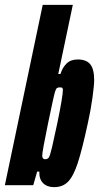

<svg xmlns="http://www.w3.org/2000/svg" viewBox="-41 -763 408 791"><path d="M121 -56H112L96 0H-21L135 -743H259L199 -458H208Q216 -484 233 -501Q250 -518 279 -518Q315 -518 331 -498Q347 -478 347 -433Q347 -412 340 -361Q333 -310 321 -256Q297 -145 279 -90.5Q261 -36 239 -14Q217 8 182 8Q153 8 136.5 -8.5Q120 -25 121 -56ZM195 -255Q218 -366 218 -393Q218 -399 215.5 -401Q213 -403 206 -403Q198 -403 194 -400.5Q190 -398 186 -386Q181 -371 157 -255Q133 -139 133 -122Q133 -107 145 -107Q155 -107 160 -114Q165 -121 173.5 -157Q182 -193 195 -255Z"/></svg>

Font: Saira Ultra Condensed Black
Style: Italic
Weight: 900
Width: 1
Italic angle: -12°
Designer: Hector Gatti with collaboration of the Omnibus-Type team
Foundry: Omnibus-Type
Version: Version 1.001; ttfautohint (v1.8)